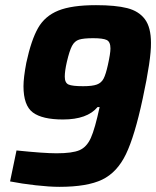

<svg xmlns="http://www.w3.org/2000/svg" viewBox="-20 -716 605 744"><path d="M19 -13 44 -133Q150 -122 199 -122Q260 -122 288 -134Q316 -146 332 -181.5Q348 -217 366 -301H358Q318 -253 224 -253Q144 -253 107.5 -280Q71 -307 71 -382Q71 -415 82 -473Q101 -561 127.5 -607.5Q154 -654 206 -675Q258 -696 352 -696Q428 -696 473 -684.5Q518 -673 541.5 -641.5Q565 -610 565 -550Q566 -487 533 -334Q502 -189 468 -118.5Q434 -48 376 -20Q318 8 210 8Q172 8 118.5 2Q65 -4 19 -13ZM398 -464Q408 -509 408 -528Q408 -554 393.5 -561Q379 -568 341 -568Q304 -568 286.5 -562.5Q269 -557 259 -538Q249 -519 239 -476Q231 -441 231 -419Q231 -395 245.5 -388.5Q260 -382 302 -382Q338 -382 355.5 -388.5Q373 -395 381.5 -411.5Q390 -428 398 -464Z"/></svg>

Font: Saira Semi Condensed
Style: Bold Italic
Weight: 700
Width: 4
Italic angle: -12°
Designer: Hector Gatti with collaboration of the Omnibus-Type team
Foundry: Omnibus-Type
Version: Version 1.001; ttfautohint (v1.8)